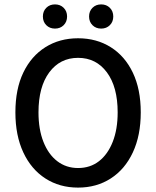

<svg xmlns="http://www.w3.org/2000/svg" viewBox="-20 -841 710 873"><path d="M335 12Q251 12 186.5 -29.5Q122 -71 86 -148Q50 -225 50 -330Q50 -436 86 -511Q122 -586 186.5 -626.5Q251 -667 335 -667Q419 -667 483.5 -626.5Q548 -586 584 -510.5Q620 -435 620 -330Q620 -225 584 -148Q548 -71 483.5 -29.5Q419 12 335 12ZM335 -77Q390 -77 430 -108Q470 -139 492.5 -196Q515 -253 515 -330Q515 -446 466 -512Q417 -578 335 -578Q253 -578 204 -512Q155 -446 155 -330Q155 -253 177.5 -196Q200 -139 240.5 -108Q281 -77 335 -77ZM440 -711Q416 -711 400.5 -726.5Q385 -742 385 -766Q385 -790 400.5 -805.5Q416 -821 440 -821Q464 -821 479.5 -805.5Q495 -790 495 -766Q495 -742 479.5 -726.5Q464 -711 440 -711ZM230 -711Q206 -711 190.5 -726.5Q175 -742 175 -766Q175 -790 190.5 -805.5Q206 -821 230 -821Q254 -821 269.5 -805.5Q285 -790 285 -766Q285 -742 269.5 -726.5Q254 -711 230 -711Z"/></svg>

Font: Assistant SemiBold
Style: Regular
Weight: 600
Designer: Hebrew By Ben Nathan, Latin by Paul Hunt
Version: Version 3.000